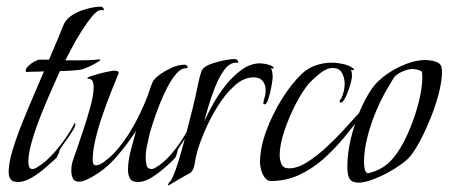

<svg xmlns="http://www.w3.org/2000/svg" viewBox="-20 -543 1346 576"><path d="M34 3Q18 3 12 -5Q6 -13 6 -28Q6 -54 18 -93.5Q30 -133 48 -177.5Q66 -222 83.5 -262.5Q101 -303 112 -329Q99 -328 86 -328Q73 -328 59 -327Q57 -329 57 -331Q57 -337 65 -345Q73 -353 83.5 -358.5Q94 -364 99 -364H127Q137 -388 147.5 -412Q158 -436 167 -460Q172 -473 178.5 -481.5Q185 -490 197 -498Q214 -509 239 -516Q264 -523 283 -523Q285 -523 287.5 -521Q290 -519 291 -518V-514Q291 -511 288.5 -512Q286 -513 284 -513Q272 -513 256 -493.5Q240 -474 223 -447Q206 -420 193.5 -395.5Q181 -371 176 -362H216Q232 -362 248 -362.5Q264 -363 280 -365L281 -363Q280 -363 280 -362Q280 -361 279 -361Q276 -358 264 -351.5Q252 -345 240 -340Q228 -335 223 -334Q207 -332 191.5 -331Q176 -330 160 -330Q150 -308 134 -272Q118 -236 102 -195.5Q86 -155 75.5 -118.5Q65 -82 65 -58Q65 -52 67 -44Q69 -36 77 -36Q84 -36 91 -41Q113 -54 134.5 -76.5Q156 -99 174.5 -125.5Q193 -152 204 -174Q206 -173 206 -170Q206 -164 199 -152.5Q192 -141 183 -128Q174 -115 166.5 -105Q159 -95 159 -93Q158 -85 155.5 -81.5Q153 -78 150 -70Q137 -58 117 -40.5Q97 -23 75 -10Q53 3 34 3Z M394 3Q376 3 370 -7.5Q364 -18 364 -34Q364 -60 372.5 -92.5Q381 -125 388 -150Q362 -110 328 -71Q294 -32 250 -9Q243 -5 234 -1.5Q225 2 217 2Q203 2 198.5 -8Q194 -18 194 -29V-33Q194 -49 200 -65.5Q206 -82 211 -97Q219 -120 230.5 -154.5Q242 -189 251.5 -224Q261 -259 261 -281Q261 -290 258.5 -298Q256 -306 245 -307Q245 -307 243.5 -307Q242 -307 242 -308Q242 -311 252.5 -314.5Q263 -318 278 -322Q293 -326 306 -328.5Q319 -331 323 -331Q325 -331 330.5 -330Q336 -329 336 -324Q336 -322 335 -321Q325 -297 312 -264Q299 -231 286.5 -194.5Q274 -158 266 -123.5Q258 -89 258 -62Q258 -57 260 -52Q262 -47 268 -47Q279 -47 295.5 -60Q312 -73 319 -80Q356 -119 386 -175Q416 -231 432 -282Q437 -297 442 -303.5Q447 -310 460 -320Q476 -331 495.5 -340Q515 -349 535 -349Q537 -349 540 -346.5Q543 -344 543 -341Q543 -339 540.5 -338.5Q538 -338 536 -338Q523 -338 509 -322Q495 -306 482 -281Q469 -256 458.5 -229Q448 -202 440.5 -179.5Q433 -157 430 -146Q426 -127 421.5 -108Q417 -89 417 -69Q417 -61 419.5 -48.5Q422 -36 434 -36Q441 -36 448 -41Q470 -54 490 -76.5Q510 -99 527 -125.5Q544 -152 554 -174Q556 -173 556 -170Q556 -162 545.5 -144.5Q535 -127 524.5 -111.5Q514 -96 513 -93Q512 -86 510.5 -81.5Q509 -77 506 -70Q494 -57 474.5 -40Q455 -23 434 -10Q413 3 394 3Z M486 13Q484 13 484 12Q484 8 487.5 4.5Q491 1 493 -2Q502 -17 513.5 -53.5Q525 -90 536.5 -134Q548 -178 557.5 -216.5Q567 -255 571 -275Q573 -283 575.5 -296Q578 -309 582 -322Q586 -335 591 -339Q600 -347 618 -353Q636 -359 654.5 -362.5Q673 -366 685 -366Q687 -366 690 -364Q693 -362 694 -360L695 -357Q694 -354 692 -354.5Q690 -355 688 -355Q669 -355 653 -333.5Q637 -312 625 -281Q613 -250 604.5 -221.5Q596 -193 593 -179Q603 -202 619.5 -231.5Q636 -261 658 -288.5Q680 -316 706 -334.5Q732 -353 761 -353Q765 -353 774.5 -351.5Q784 -350 792.5 -346.5Q801 -343 801 -338L800 -337H799L793 -339Q796 -332 797 -325Q798 -318 798 -311Q798 -305 794.5 -285Q791 -265 785.5 -247.5Q780 -230 774 -230Q770 -230 770 -233Q770 -238 773.5 -249.5Q777 -261 777 -271Q777 -289 768 -300Q759 -311 741 -311Q711 -311 683 -285.5Q655 -260 632 -222.5Q609 -185 593 -147Q577 -109 571 -85Q567 -72 564 -51.5Q561 -31 549 -23Q546 -22 530.5 -13Q515 -4 500.5 4.5Q486 13 486 13Z M793 0Q782 0 774.5 -10Q767 -20 763.5 -33Q760 -46 760 -55Q760 -99 778.5 -149.5Q797 -200 826 -246.5Q855 -293 886 -322Q904 -339 927.5 -347Q951 -355 975 -355Q991 -355 1009.5 -351Q1028 -347 1041 -337Q1041 -336 1041.5 -335.5Q1042 -335 1042 -334Q1042 -332 1041 -332H1040L1033 -334Q1036 -325 1036 -316Q1036 -307 1031 -289.5Q1026 -272 1019 -256Q1012 -240 1004 -235Q1004 -235 1002 -235Q999 -235 999 -240Q999 -242 1001 -244Q1003 -246 1004 -248Q1009 -259 1011.5 -270Q1014 -281 1014 -292Q1014 -309 1006 -324Q998 -339 978 -339Q960 -339 940 -323Q920 -307 908 -294Q888 -271 867.5 -231.5Q847 -192 833 -150Q819 -108 819 -77Q819 -63 824.5 -50.5Q830 -38 847 -38Q872 -38 900 -55.5Q928 -73 956 -98.5Q984 -124 1007.5 -149.5Q1031 -175 1046.5 -192.5Q1062 -210 1064 -210Q1067 -210 1067 -205Q1067 -203 1066.5 -201Q1066 -199 1065 -197Q1040 -164 1011.5 -129.5Q983 -95 949.5 -65.5Q916 -36 877 -18Q838 0 793 0Z M1056 5Q1037 5 1029.5 -5.5Q1022 -16 1022 -43Q1022 -82 1032 -125Q1042 -168 1059 -208.5Q1076 -249 1097 -279Q1113 -301 1140 -320Q1167 -339 1198 -351Q1229 -363 1256 -363Q1265 -363 1278 -360.5Q1291 -358 1298 -352Q1303 -348 1304.5 -341Q1306 -334 1306 -328Q1306 -302 1297.5 -267.5Q1289 -233 1275 -197Q1261 -161 1245 -129.5Q1229 -98 1213 -77Q1204 -65 1184 -50.5Q1164 -36 1140.5 -23.5Q1117 -11 1094 -3Q1071 5 1056 5ZM1083 -23Q1130 -33 1159 -68Q1182 -95 1202 -139Q1222 -183 1234.5 -230Q1247 -277 1247 -312Q1247 -315 1246.5 -322Q1246 -329 1243 -330Q1231 -336 1216 -336Q1206 -336 1190 -329.5Q1174 -323 1166 -315Q1161 -310 1156.5 -301.5Q1152 -293 1148 -287Q1129 -257 1111.5 -217Q1094 -177 1083 -135Q1072 -93 1072 -56Q1072 -44 1074.5 -34.5Q1077 -25 1083 -23Z"/></svg>

Font: Beau Rivage
Style: Regular
Weight: 400
Designer: Robert E. Leuschke
Foundry: Robert E. Leuschke
Version: Version 1.010; ttfautohint (v1.8.3)